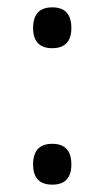

<svg xmlns="http://www.w3.org/2000/svg" viewBox="-20 -492 284 522"><path d="M122 10Q70 10 70 -45Q70 -101 122 -101Q174 -101 174 -45Q174 10 122 10ZM122 -361Q70 -361 70 -416Q70 -472 122 -472Q174 -472 174 -416Q174 -361 122 -361Z"/></svg>

Font: Ojuju
Style: Regular
Weight: 400
Designer: Chisaokwu Joboson, Mirko Velimirovic
Foundry: Udi Foundry
Version: Version 1.000